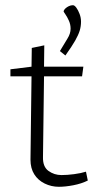

<svg xmlns="http://www.w3.org/2000/svg" viewBox="-20 -706 370 737"><path d="M206 11Q177 11 151.5 -1.5Q126 -14 111.5 -37Q97 -60 97 -93L101 -413H20V-440L101 -450L102 -522L150 -532L149 -450H300L295 -413H149L145 -103Q144 -66 166 -50Q188 -34 216 -34Q238 -34 264.5 -37.5Q291 -41 310 -47L317 -13Q293 -1 262 5Q231 11 206 11ZM224 -663Q226 -669 231.5 -674Q237 -679 244.5 -682.5Q252 -686 260 -686Q266 -686 273 -676.5Q280 -667 285.5 -652.5Q291 -638 291 -623Q291 -605 286 -588.5Q281 -572 268.5 -550Q256 -528 231 -493L210 -510Q227 -539 239 -558Q251 -577 251 -596Q251 -612 244.5 -626.5Q238 -641 231 -651Q224 -661 224 -663Z"/></svg>

Font: Ancizar Sans Thin
Style: Regular
Weight: 100
Designer: Cesar Puertas, Viviana Monsalve, Julian Moncada, Julian Prieto, Jose Castro, Mariel Hernandez, Felipe Aragon, Sara Alarc
Version: Version 8.100